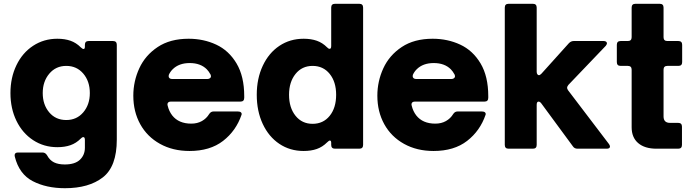

<svg xmlns="http://www.w3.org/2000/svg" viewBox="-20 -783 3645 1011"><path d="M58 42Q57 39 57 35Q57 20 75 20H204Q219 20 228 35Q242 61 264.5 72Q287 83 321 83Q375 83 401 58Q427 33 427 -5V-46Q427 -61 419 -61Q412 -61 405 -53Q381 -29 351 -18.5Q321 -8 282 -8Q211 -8 154.5 -45Q98 -82 66.5 -147Q35 -212 35 -293Q35 -374 66.5 -439.5Q98 -505 154.5 -542Q211 -579 282 -579Q321 -579 351 -568.5Q381 -558 405 -534Q414 -525 420 -525Q427 -525 427 -537V-547Q427 -567 447 -567H575Q595 -567 595 -547V-48Q595 94 521.5 151Q448 208 322 208Q224 208 152.5 171Q81 134 58 42ZM453 -293Q453 -355 418.5 -395.5Q384 -436 329 -436Q274 -436 239.5 -395Q205 -354 205 -293Q205 -232 239 -191.5Q273 -151 329 -151Q384 -151 418.5 -191.5Q453 -232 453 -293Z M682 -279Q682 -355 713.5 -423.5Q745 -492 810.5 -535.5Q876 -579 973 -579Q1052 -579 1118.5 -548Q1185 -517 1225.5 -449Q1266 -381 1266 -277V-268Q1266 -248 1246 -248H880Q869 -248 864.5 -242Q860 -236 863 -226Q870 -197 887 -175Q921 -132 987 -132Q1019 -132 1043 -145.5Q1067 -159 1081 -182Q1090 -196 1104 -196H1233Q1244 -196 1249 -191Q1254 -186 1252 -179Q1223 -94 1154.5 -41Q1086 12 978 12Q890 12 822.5 -25.5Q755 -63 718.5 -129Q682 -195 682 -279ZM1072 -367Q1080 -367 1085.5 -371Q1091 -375 1091 -382L1089 -390Q1079 -408 1069 -418Q1036 -451 979 -451Q922 -451 889 -418Q876 -405 869 -389Q868 -386 868 -382Q868 -375 873 -371Q878 -367 886 -367Z M1332 -284Q1332 -369 1363.5 -436.5Q1395 -504 1451 -541.5Q1507 -579 1579 -579Q1618 -579 1648 -568.5Q1678 -558 1702 -534Q1709 -526 1716 -526Q1724 -526 1724 -541V-743Q1724 -763 1744 -763H1872Q1892 -763 1892 -743V-20Q1892 0 1872 0H1744Q1724 0 1724 -20V-31Q1724 -43 1717 -43Q1712 -43 1702 -33Q1678 -9 1648 1.5Q1618 12 1579 12Q1507 12 1451 -25.5Q1395 -63 1363.5 -130.5Q1332 -198 1332 -284ZM1750 -284Q1750 -352 1716 -394Q1682 -436 1626 -436Q1570 -436 1536 -393.5Q1502 -351 1502 -284Q1502 -216 1536 -173.5Q1570 -131 1626 -131Q1682 -131 1716 -173Q1750 -215 1750 -284Z M1967 -279Q1967 -355 1998.5 -423.5Q2030 -492 2095.5 -535.5Q2161 -579 2258 -579Q2337 -579 2403.5 -548Q2470 -517 2510.5 -449Q2551 -381 2551 -277V-268Q2551 -248 2531 -248H2165Q2154 -248 2149.5 -242Q2145 -236 2148 -226Q2155 -197 2172 -175Q2206 -132 2272 -132Q2304 -132 2328 -145.5Q2352 -159 2366 -182Q2375 -196 2389 -196H2518Q2529 -196 2534 -191Q2539 -186 2537 -179Q2508 -94 2439.5 -41Q2371 12 2263 12Q2175 12 2107.5 -25.5Q2040 -63 2003.5 -129Q1967 -195 1967 -279ZM2357 -367Q2365 -367 2370.5 -371Q2376 -375 2376 -382L2374 -390Q2364 -408 2354 -418Q2321 -451 2264 -451Q2207 -451 2174 -418Q2161 -405 2154 -389Q2153 -386 2153 -382Q2153 -375 2158 -371Q2163 -367 2171 -367Z M2658 0Q2638 0 2638 -20V-743Q2638 -763 2658 -763H2786Q2806 -763 2806 -743V-405Q2806 -397 2809.5 -392Q2813 -387 2818 -387Q2823 -387 2831 -395L2976 -556Q2987 -567 3001 -567H3159Q3167 -567 3171.5 -563.5Q3176 -560 3176 -555Q3176 -550 3170 -542L2973 -336Q2966 -327 2966 -321Q2966 -316 2971 -308L3187 -24Q3192 -16 3192 -12Q3192 0 3175 0H3021Q3005 0 2997 -12L2830 -239Q2823 -248 2816 -248Q2806 -248 2806 -231V-20Q2806 0 2786 0Z M3437 0Q3375 0 3340.5 -29.5Q3306 -59 3306 -113V-416Q3306 -436 3286 -436H3248Q3228 -436 3228 -456V-547Q3228 -567 3248 -567H3286Q3306 -567 3306 -587V-743Q3306 -763 3326 -763H3454Q3474 -763 3474 -743V-587Q3474 -567 3494 -567H3552Q3572 -567 3572 -547V-456Q3572 -436 3552 -436H3494Q3474 -436 3474 -416V-170Q3474 -136 3508 -136H3551Q3571 -136 3571 -116V-20Q3571 0 3551 0Z"/></svg>

Font: Open Sauce Two Black
Style: Regular
Weight: 900
Designer: Alfredo Marco Pradil
Foundry: Creative Sauce Fz LLC
Version: Version 1.477